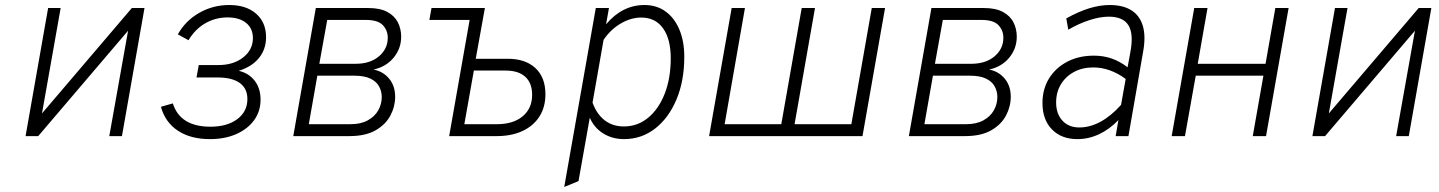

<svg xmlns="http://www.w3.org/2000/svg" viewBox="-20 -543 5740 766"><path d="M82 0 172 -511H222L147.5 -90.5L506 -511H556.5L466.5 0H416L491 -420.5L132.5 0Z M817.5 12Q740.5 12 689.8 -21.5Q639 -55 622 -117L669.5 -130.5Q699 -37.5 819.5 -37.5Q886.5 -37.5 926.8 -67.8Q967 -98 967 -148Q967 -190 936.5 -212Q906 -234 847 -234H764L773 -283.5H852Q911.5 -283.5 950.2 -314Q989 -344.5 989 -391Q989 -429.5 962 -451.5Q935 -473.5 887.5 -473.5Q840 -473.5 799.2 -450.2Q758.5 -427 732 -382.5L689.5 -406Q720 -460.5 775 -491.8Q830 -523 894.5 -523Q962.5 -523 1002 -488.2Q1041.5 -453.5 1041.5 -394.5Q1041.5 -346.5 1013 -311.5Q984.5 -276.5 932.5 -260.5Q973 -251 996.2 -220.8Q1019.5 -190.5 1019.5 -145.5Q1019.5 -99 993.8 -63.5Q968 -28 922.5 -8Q877 12 817.5 12Z M1150 0 1240 -511H1449.5Q1496 -511 1525 -495.5Q1554 -480 1567.2 -454Q1580.5 -428 1580.5 -396.5Q1580.5 -349.5 1550.5 -313Q1520.5 -276.5 1470 -265.5Q1508 -258.5 1532.2 -229.5Q1556.5 -200.5 1556.5 -157Q1556.5 -118 1537.5 -82Q1518.5 -46 1478.2 -23Q1438 0 1374 0ZM1212 -47.5H1378Q1419.5 -47.5 1447.2 -62.8Q1475 -78 1489 -102.8Q1503 -127.5 1503 -156Q1503 -179 1492.2 -198.5Q1481.5 -218 1457.5 -229.5Q1433.5 -241 1394 -241H1246ZM1254 -288.5H1398.5Q1456.5 -288.5 1491.8 -318.2Q1527 -348 1527 -392.5Q1527 -421.5 1507.5 -442.5Q1488 -463.5 1439.5 -463.5H1285.5Z M1693 -463.5 1701.5 -511H1894L1885.5 -463.5ZM1772 0 1862 -511H1914.5L1878 -308.5H2006Q2076 -308.5 2116 -271.5Q2156 -234.5 2156 -167Q2156 -115.5 2132 -78Q2108 -40.5 2064.2 -20.2Q2020.5 0 1961.5 0ZM1832.5 -47.5H1962Q2027.5 -47.5 2065.2 -79Q2103 -110.5 2103 -164.5Q2103 -211.5 2075.8 -236.5Q2048.5 -261.5 1997 -261.5H1870.5Z M2231 203 2357 -511H2409.5L2398 -446Q2462.5 -523 2551.5 -523Q2599.5 -523 2635 -497.5Q2670.5 -472 2690.2 -425.5Q2710 -379 2710 -316.5Q2710 -220.5 2679 -146.5Q2648 -72.5 2593.8 -30.2Q2539.5 12 2469.5 12Q2423 12 2386.8 -10.5Q2350.5 -33 2333 -73.5L2288 179.5ZM2469 -38.5Q2523.5 -38.5 2565.8 -73.2Q2608 -108 2632 -169.5Q2656 -231 2656 -310.5Q2656 -387.5 2625.2 -430.2Q2594.5 -473 2538.5 -473Q2497 -473 2456.5 -449.2Q2416 -425.5 2388 -384L2344 -133.5Q2361 -87 2392.8 -62.8Q2424.5 -38.5 2469 -38.5Z M2809 0 2899 -511H2952L2871 -47.5H3097L3178.5 -511H3231.5L3150 -47.5H3376.5L3458 -511H3511L3421 0Z M3606 0 3696 -511H3905.5Q3952 -511 3981 -495.5Q4010 -480 4023.2 -454Q4036.5 -428 4036.5 -396.5Q4036.5 -349.5 4006.5 -313Q3976.5 -276.5 3926 -265.5Q3964 -258.5 3988.2 -229.5Q4012.5 -200.5 4012.5 -157Q4012.5 -118 3993.5 -82Q3974.5 -46 3934.2 -23Q3894 0 3830 0ZM3668 -47.5H3834Q3875.5 -47.5 3903.2 -62.8Q3931 -78 3945 -102.8Q3959 -127.5 3959 -156Q3959 -179 3948.2 -198.5Q3937.5 -218 3913.5 -229.5Q3889.5 -241 3850 -241H3702ZM3710 -288.5H3854.5Q3912.5 -288.5 3947.8 -318.2Q3983 -348 3983 -392.5Q3983 -421.5 3963.5 -442.5Q3944 -463.5 3895.5 -463.5H3741.5Z M4278.5 12Q4214.5 12 4176.8 -26.8Q4139 -65.5 4139 -132Q4139 -187.5 4165.2 -230Q4191.5 -272.5 4237.8 -296.8Q4284 -321 4344 -321Q4382 -321 4415.2 -309.5Q4448.5 -298 4478.5 -274.5L4489.5 -334Q4503.5 -407 4482.2 -441.8Q4461 -476.5 4403.5 -476.5Q4369.5 -476.5 4327.2 -463Q4285 -449.5 4242 -424.5L4234 -469.5Q4282 -496.5 4325.2 -509.8Q4368.5 -523 4407 -523Q4460.5 -523 4494 -501.8Q4527.5 -480.5 4539.5 -439.5Q4551.5 -398.5 4541 -339L4482 0H4431L4442 -64Q4406.5 -27 4364.8 -7.5Q4323 12 4278.5 12ZM4286 -34.5Q4328.5 -34.5 4370.5 -57.2Q4412.5 -80 4452.5 -124.5L4471 -228Q4441 -250.5 4408.2 -262.2Q4375.5 -274 4342 -274Q4298.5 -274 4265 -256Q4231.5 -238 4212.5 -206.5Q4193.5 -175 4193.5 -134.5Q4193.5 -89 4218.5 -61.8Q4243.5 -34.5 4286 -34.5Z M4654.5 0 4744.5 -511H4797.5L4758.5 -288.5H5029L5068 -511H5121L5031 0H4978L5020.5 -241H4750.5L4707.5 0Z M5216 0 5306 -511H5356L5281.5 -90.5L5640 -511H5690.5L5600.5 0H5550L5625 -420.5L5266.5 0Z"/></svg>

Font: Overpass ExtraLight
Style: Italic
Weight: 250
Italic angle: -10°
Designer: Delve Withrington, Dave Bailey, Thomas Jockin
Foundry: Delve Fonts LLC
Version: Version 4.000